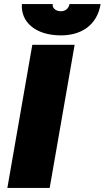

<svg xmlns="http://www.w3.org/2000/svg" viewBox="-20 -919 512 939"><path d="M16 0H223L345 -700H138ZM278 -746C378 -746 455 -796 472 -899H320C316 -877 299 -864 278 -864C253 -864 234 -880 238 -899H87C81 -811 154 -746 278 -746Z"/></svg>

Font: Fixel Display 20240404 Black
Style: Italic
Weight: 900
Italic angle: -10°
Designer: AlfaBravo + MacPaw
Foundry: Kyrylo Tkachov, Marchela Mozhyna, Serhii Makarenko, Maria Weinstein, Zakhar Kryvoshyya
Version: Version 1.211;Glyphs 3.2 (3225)